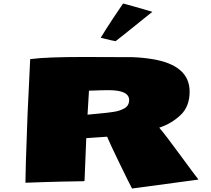

<svg xmlns="http://www.w3.org/2000/svg" viewBox="-20 -1040 1211 1102"><path d="M854.5 -972.2Q645 -803.7 643.6 -803.7Q636.7 -803.7 558.1 -823.2Q583.5 -865.7 627.9 -933.1Q672.4 -1000.5 686.5 -1020Q745.6 -1004.4 854.5 -972.2ZM721.2 -465.8Q721.2 -522.5 603 -522.5Q564.9 -522.5 490.7 -519.5L482.4 -381.8Q502.9 -384.3 548.1 -388.2Q593.3 -392.1 630.9 -397.7Q668.5 -403.3 694.8 -418.7Q721.2 -434.1 721.2 -465.8ZM737.8 42Q719.7 8.3 666.3 -102.1Q612.8 -212.4 594.7 -255.4L475.1 -247.1L465.3 -4.4Q465.3 -0.5 461.9 0Q313.5 2.4 240.2 4.9L126 8.8Q126 -62.5 135.7 -315.4L138.7 -396L153.3 -700.7Q153.8 -700.2 159.2 -701.2Q243.2 -712.9 462.9 -712.9Q682.6 -712.9 739.3 -711.9Q796.4 -710 851.6 -701.2Q1068.4 -666.5 1068.4 -514.2Q1068.4 -428.7 1016.4 -379.6Q964.4 -330.6 894 -307.1Q925.3 -271.5 1013.9 -150.6Q1102.5 -29.8 1119.1 -9.3Z"/></svg>

Font: Seymour One
Style: Book
Weight: 400
Designer: vernon adams
Foundry: vernon adams
Version: Version 1.000; ttfautohint (v0.93) -l 8 -r 50 -G 200 -x 0 -w